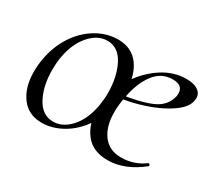

<svg xmlns="http://www.w3.org/2000/svg" viewBox="-90 -552 791 718"><g transform="rotate(30 306.0 -192.5)"><path d="M27 -137Q27 -169 32 -193Q42 -252 72.5 -299Q103 -346 147.5 -372.5Q192 -399 241 -399Q299 -399 330.5 -357Q362 -315 362 -247Q362 -225 357 -193Q345 -130 312.5 -83Q280 -36 236 -11Q192 14 147 14Q90 14 58.5 -28Q27 -70 27 -137ZM302 -149Q307 -179 307 -205Q307 -275 281.5 -325Q256 -375 208 -375Q167 -375 133 -336.5Q99 -298 88 -236Q83 -212 83 -177Q83 -108 109 -59.5Q135 -11 182 -11Q223 -11 256.5 -48Q290 -85 302 -149ZM302 -133Q302 -158 306 -179Q316 -233 349.5 -284Q383 -335 432 -367Q481 -399 536 -399Q568 -399 585.5 -387Q603 -375 603 -355Q603 -319 560.5 -288Q518 -257 457 -236.5Q396 -216 343 -211L345 -225Q427 -236 475.5 -256.5Q524 -277 535 -324Q536 -329 536 -337Q536 -372 492 -372Q442 -372 411 -329Q380 -286 369 -218Q363 -187 363 -157Q363 -95 390.5 -58.5Q418 -22 469 -22Q525 -22 569 -55H570Q573 -55 575.5 -52Q578 -49 576 -46Q504 12 430 12Q367 12 334.5 -29Q302 -70 302 -133Z"/></g></svg>

Font: Cormorant Garamond
Style: Italic
Weight: 400
Italic angle: -10°
Designer: Christian Thalmann (Catharsis Fonts)
Foundry: Catharsis Fonts
Version: Version 4.000